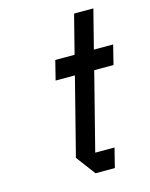

<svg xmlns="http://www.w3.org/2000/svg" viewBox="-104 -734 625 801"><g transform="rotate(-15 209.0 -333.5)"><path d="M229.2 -83.3H312.5L291.7 0H208.3L145.8 -83.3L230.8 -416.7H147.5L168.3 -500H251.7L294.2 -666.7H377.5L335 -500H418.3L397.5 -416.7H314.2Z"/></g></svg>

Font: Yulong
Style: Italic
Weight: 400
Italic angle: -14.25°
Designer: GGBotNet
Foundry: f0n7.com
Version: 1.00